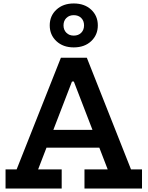

<svg xmlns="http://www.w3.org/2000/svg" viewBox="-20 -1088 852 1108"><path d="M609.5 -338.5V-236H201V-338.5ZM736 -110.5H799.5V0H467.5V-110.5H601.5L383 -677.5L451 -617.5H353L418.5 -677.5L200 -110.5H336V0H12V-110.5H76L331.5 -755H481ZM405.5 -814.5Q344 -814.5 305.5 -850.5Q267 -886.5 267 -941.5Q267 -996.5 305.5 -1032.2Q344 -1068 405.5 -1068Q468 -1068 506.2 -1032.2Q544.5 -996.5 544.5 -941.5Q544.5 -886.5 506.2 -850.5Q468 -814.5 405.5 -814.5ZM405.5 -882.5Q432.5 -882.5 448.8 -899Q465 -915.5 465 -941.5Q465 -968 448.8 -984.2Q432.5 -1000.5 405.5 -1000.5Q379.5 -1000.5 363 -984.2Q346.5 -968 346.5 -941.5Q346.5 -915.5 363 -899Q379.5 -882.5 405.5 -882.5Z"/></svg>

Font: Hepta Slab SemiBold
Style: Regular
Weight: 600
Designer: Michael LaGattuta
Foundry: Michael LaGattuta
Version: Version 1.102